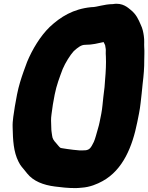

<svg xmlns="http://www.w3.org/2000/svg" viewBox="-20 -782 779 1009"><path d="M462.6 -744.5C461.7 -744.5 460.1 -744.4 458.9 -744.3C364.8 -735.1 298.2 -693.7 241.2 -640.3C192.1 -592.7 149.8 -522.7 122.5 -456.9C122.4 -456.5 122.1 -455.7 121.9 -455.2L104.2 -406.9C91 -369.5 78.7 -331.5 69.6 -286C65.3 -264.5 61.7 -245.1 58.1 -223.1C53.1 -184.9 44.7 -150.6 46.5 -110.4C48 -46.8 50.5 15.2 77.5 68.2C87.3 88.7 100.2 101.6 109 112.5L122.6 129.5C155.4 170.4 207.6 190.4 268.8 198.2C302.4 202.5 335.3 206.5 377.8 206.5C388.6 206.5 398.3 205.2 408.5 204.4C453 201.7 491.4 184.9 518.7 169.9C627 110.6 676 -12.8 701.4 -140L710.4 -185C717.9 -222.4 720.9 -260.4 724.7 -292.4L729.7 -342.2C735.1 -385.9 738.5 -426 738.1 -467.5C738.1 -488.3 739.9 -510.2 737.9 -534.9C736.8 -550.1 739.6 -569 735.8 -593.5C733.1 -611.5 730.1 -631 718.8 -653.8C707.8 -679.4 695.5 -707.4 666.9 -730C653.9 -740.2 625.1 -769.6 573.9 -760.5C525.3 -759.8 489.9 -744.5 462.6 -744.5ZM524.5 -560.9C526.8 -556 528.7 -551.8 532.4 -544.7C533.2 -541.1 534.1 -534.3 535.7 -524.6C536.9 -518.7 534.6 -507.3 536.5 -484.2C538.1 -449.4 536.1 -405.7 532.3 -363.6L529.4 -324.2L523.3 -274.1C519.9 -245.9 518 -213.1 512.4 -185L503.4 -140C501.1 -128.5 498.5 -118.1 495 -106.8C487.2 -80.4 480.4 -52 473 -36C456.9 -3 450.3 3.8 431.9 7.5C425.9 7.6 420.4 7.9 411.8 8.5H399.2C377.8 6.4 350.5 4.3 333.5 1.1C320.2 -1.4 302.4 -3 297.5 -5.2C290.2 -10.2 284.1 -20 275.7 -29C262.2 -43.7 255.5 -53.4 253.8 -69.8C252.1 -87.4 249.7 -88.4 249.4 -114C248.6 -142.6 246.9 -155.4 250.7 -181.7C254.2 -213 260.4 -250.1 267.4 -285C277.3 -334.8 292.3 -373.5 309.6 -419.7C323.3 -451.8 348.6 -492.7 367.5 -513.2C390.2 -533.8 407.4 -546.5 427.1 -546.5C466.7 -546.5 494.3 -554.6 524.5 -560.9Z"/></svg>

Font: Smoothie
Style: ExBdIt
Weight: 800
Foundry: Cannot Into Space Fonts
Version: Version 0.8